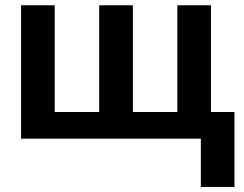

<svg xmlns="http://www.w3.org/2000/svg" viewBox="-20 -533 938 738"><path d="M61 0V-512.7H190.4V-102.5H361.3V-512.7H490.7V-102.5H661.6V-512.7H791V-102.5H881.3V185.5H752V0Z"/></svg>

Font: SansationBold
Style: Bold
Weight: 700
Designer: Bernd Montag
Version: Version 1.301